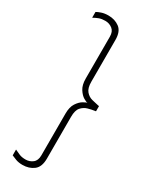

<svg xmlns="http://www.w3.org/2000/svg" viewBox="-197 -761 656 835"><g transform="rotate(30 130.5 -344.0)"><path d="M192 -344Q186 -344 171.5 -352.5Q157 -361 144.5 -380.5Q132 -400 132 -432V-642Q132 -668 116.5 -680Q101 -692 81 -692Q63 -692 50.5 -687.5Q38 -683 24 -675V-704Q32 -709 47 -714Q62 -719 81 -719Q114 -719 137 -701.5Q160 -684 160 -642V-432Q160 -400 173 -385Q186 -370 203.5 -365.5Q221 -361 236 -358L242 -357V-331L236 -330Q221 -328 203.5 -323Q186 -318 173 -303.5Q160 -289 160 -256V-46Q160 -4 137 13.5Q114 31 81 31Q62 31 47 25.5Q32 20 24 16V-13Q38 -6 50.5 -1Q63 4 81 4Q101 4 116.5 -8Q132 -20 132 -46V-256Q132 -289 144.5 -308Q157 -327 171.5 -335.5Q186 -344 192 -344Z"/></g></svg>

Font: Roundo Variable
Style: Regular
Weight: 200
Designer: Shiva Nallaperumal
Foundry: Indian Type Foundry
Version: Version 2.000